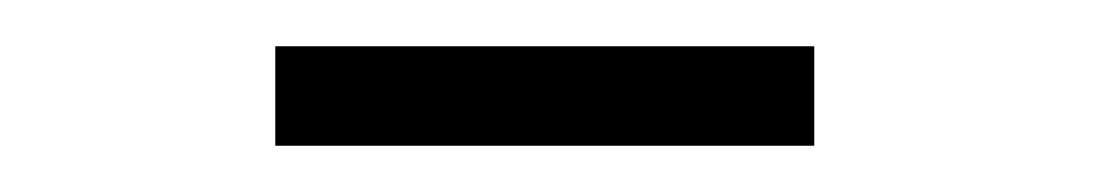

<svg xmlns="http://www.w3.org/2000/svg" viewBox="-20 -688 476 83"><path d="M99 -625V-668H332V-625Z"/></svg>

Font: Piazzolla Thin ExtraLight
Style: Regular
Weight: 250
Version: Version 2.005